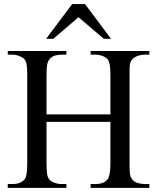

<svg xmlns="http://www.w3.org/2000/svg" viewBox="-20 -909 763 929"><path d="M418.5 0V-18.6H442.9Q483.4 -18.6 501.5 -42.5Q506.8 -49.8 510.5 -68.4Q514.2 -86.9 514.2 -117.7V-319.3H205.1V-117.7Q205.1 -84 208 -66.9Q210.9 -49.8 217.8 -41.5Q226.1 -31.2 243.2 -24.9Q260.3 -18.6 277.3 -18.6H301.3V0H17.6V-18.6H41.5Q80.6 -18.6 100.1 -42.5Q111.8 -58.1 111.8 -117.7V-545.4Q111.8 -563 111.1 -575.4Q110.4 -587.9 108.9 -596.7Q107.4 -605.5 104.7 -611.6Q102.1 -617.7 98.1 -622.6Q94.7 -627 88.1 -630.9Q81.5 -634.8 73.5 -637.9Q65.4 -641.1 57.1 -642.8Q48.8 -644.5 41.5 -644.5H17.6V-662.1H301.3V-644.5H277.3Q260.7 -644.5 245.6 -639.9Q230.5 -635.3 220.2 -623.5Q216.8 -619.6 213.9 -614Q210.9 -608.4 209 -599.4Q207 -590.3 206.1 -577.4Q205.1 -564.5 205.1 -545.4V-355.5H514.2V-545.4Q514.2 -581.5 510.3 -599.1Q506.3 -616.7 499.5 -623.5Q489.7 -633.3 474.6 -638.9Q459.5 -644.5 442.9 -644.5H418.5V-662.1H702.6V-644.5H678.7Q664.1 -644.5 647.9 -639.2Q631.8 -633.8 621.6 -623.5Q616.2 -617.7 613.3 -612.1Q610.4 -606.4 608.9 -598.1Q607.4 -589.8 607.2 -577.4Q606.9 -564.9 606.9 -545.4V-117.7Q606.9 -101.6 607.2 -89.8Q607.4 -78.1 608.6 -69.3Q609.9 -60.5 612.3 -54.2Q614.7 -47.9 618.7 -42.5Q627.4 -29.8 644.5 -24.2Q661.6 -18.6 678.7 -18.6H702.6V0ZM482.4 -721.2 359.9 -825.7 237.8 -721.2H203.1L329.1 -889.2H391.6L517.1 -721.2Z"/></svg>

Font: Doulos SIL Eur
Style: Regular
Weight: 400
Designer: Walt Agee, Victor Gaultney, Peter Martin, Debbi Hosken, Becca Hirsbrunner
Foundry: SIL International
Version: Version 5.000